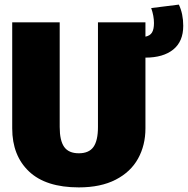

<svg xmlns="http://www.w3.org/2000/svg" viewBox="-20 -793 815 833"><path d="M775 -681Q775 -613 731.5 -578Q688 -543 611 -543V-236Q611 -163 579 -105Q547 -47 482 -13.5Q417 20 322 20Q179 20 106 -49Q33 -118 33 -236V-696H239V-242Q239 -183 258.5 -155.5Q278 -128 322 -128Q366 -128 385.5 -155.5Q405 -183 405 -242V-696H611V-634Q631 -638 639.5 -652Q648 -666 648 -693Q648 -724 636 -758L756 -773Q775 -733 775 -681Z"/></svg>

Font: FiraGO Heavy
Style: Regular
Weight: 900
Designer: bBox Type
Foundry: bBox Type GmbH
Version: Version 1.001